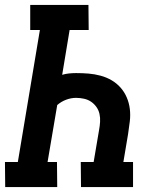

<svg xmlns="http://www.w3.org/2000/svg" viewBox="-25 -755 645 775"><path d="M-4 0 -5 -101H47L136 -634H97V-735H332L333 -634H256L226 -453Q239 -457 253.5 -458.5Q268 -460 282 -460Q308 -460 332.5 -458Q357 -456 381 -449.5Q405 -443 425.5 -431Q446 -419 461.5 -401.5Q477 -384 486.5 -362Q496 -340 499 -315.5Q502 -291 499 -265.5Q496 -240 492 -214L473 -101H512V0H302L301 -101H353L375 -231Q378 -247 379 -263.5Q380 -280 376.5 -295.5Q373 -311 364 -323.5Q355 -336 342.5 -344.5Q330 -353 314 -356.5Q298 -360 282 -360Q262 -360 242 -352.5Q222 -345 206 -331L167 -101H205L206 0Z"/></svg>

Font: Iosevka HT Extended
Style: Bold Italic
Weight: 700
Width: 7
Italic angle: -9°
Monospace: yes
Designer: Belleve Invis
Foundry: Belleve Invis
Version: Version 32.3.0; ttfautohint (v1.8.4)